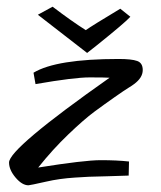

<svg xmlns="http://www.w3.org/2000/svg" viewBox="-20 -556 479 573"><path d="M365 -74 364 -32Q341 -31 301 -30Q261 -29 245.5 -28.5Q230 -28 203 -26Q157 -23 118 -14Q69 -3 65 -3Q46 -3 26.5 -26Q7 -49 7 -71Q7 -113 307 -324Q294 -325 247.5 -325Q201 -325 86 -305L80 -339Q148 -380 334 -380Q373 -380 389.5 -374Q406 -368 406 -347Q406 -324 380 -305Q375 -301 363.5 -294Q352 -287 322 -266Q292 -245 261.5 -222.5Q231 -200 184 -155Q137 -110 94 -56Q232 -78 280.5 -78Q329 -78 365 -74ZM240 -398 93 -512 137 -536Q192 -494 236 -466Q254 -479 339 -530L369 -506Q354 -489 268 -420Z"/></svg>

Font: Marck Script
Style: Regular
Weight: 400
Designer: Denis Masharov, Marck Fogel
Foundry: Denis Masharov
Version: Version 1.002